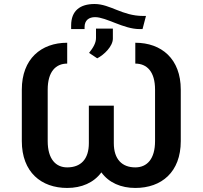

<svg xmlns="http://www.w3.org/2000/svg" viewBox="-20 -924 1007 954"><path d="M690.7 -844.8C587.4 -844.8 527.7 -904.1 449.9 -904.1C377.5 -904.1 333.5 -870.4 333.5 -797.6V-779.5H400.2V-789.1C400.2 -823.5 421.9 -838.8 452.4 -838.8C508.2 -838.8 593.8 -779.5 673.3 -779.5H688.2L705.3 -844.8ZM88.4 -223C88.4 -68.5 185 9.9 313.9 9.9C385.3 9.9 445.7 -16 483.7 -67.5C521 -16 581.3 9.9 652.3 9.9C782.3 9.9 878.2 -68.5 878.2 -223V-478.7C878.2 -631.7 782.3 -711.6 652.3 -711.6V-608C710.2 -608 750.4 -567.8 750.4 -478.7V-223C750.4 -133.5 710.2 -92.3 652.3 -92.3C586.6 -92.3 545.5 -132.5 545.5 -212.7V-398.8H421.5V-212.7C421.5 -132.5 381 -92.3 313.9 -92.3C257.5 -92.3 217 -133.2 217 -223V-478.7C217 -567.8 257.1 -608 313.9 -608V-711.6C184.7 -711.6 88.4 -631.7 88.4 -478.7ZM422.6 -661.2 463.1 -634.2C496.8 -651.3 540.8 -693.9 540.8 -732.2V-782H457V-735.1C457 -711.6 444.2 -688.2 422.6 -661.2Z"/></svg>

Font: Magic Ui Pro Semi Bold
Style: Regular
Weight: 600
Designer: Stefan Endress, Andreas Faust
Version: Version 1.000;FEAKit 1.0